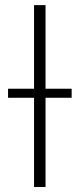

<svg xmlns="http://www.w3.org/2000/svg" viewBox="-20 -748 318 768"><path d="M162.1 -727.5H116.2V-393.1H12.2V-356.9H116.2V0H162.1V-356.9H266.6V-393.1H162.1Z"/></svg>

Font: Raveo ExtraLight
Style: Regular
Weight: 200
Designer: Jakub Foglar, Rasmus Andersson (Inter)
Foundry: Jakubfoglar.com
Version: Version 1.100;Glyphs 3.2.3 (3260)